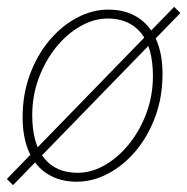

<svg xmlns="http://www.w3.org/2000/svg" viewBox="-20 -518 546 560"><path d="M204 12Q155 12 119.5 -10Q84 -32 65 -74Q46 -116 46 -176Q46 -243 67 -300Q88 -357 123.5 -399.5Q159 -442 204 -466Q249 -490 296 -490Q345 -490 380.5 -468Q416 -446 435 -404Q454 -362 454 -302Q454 -235 433 -178Q412 -121 376.5 -78.5Q341 -36 296 -12Q251 12 204 12ZM206 -14Q247 -14 286 -36.5Q325 -59 356.5 -98Q388 -137 407 -188Q426 -239 426 -296Q426 -379 391.5 -421.5Q357 -464 294 -464Q254 -464 214.5 -441.5Q175 -419 143.5 -380Q112 -341 93 -290Q74 -239 74 -182Q74 -100 108.5 -57Q143 -14 206 -14ZM18 22 0 4 488 -498 506 -480Z"/></svg>

Font: Source Sans 3 ExtraLight
Style: Italic
Weight: 250
Italic angle: -11°
Designer: Paul D. Hunt
Foundry: Adobe
Version: Version 3.046;hotconv 1.0.118;makeotfexe 2.5.65603